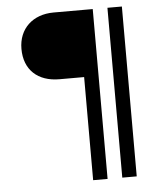

<svg xmlns="http://www.w3.org/2000/svg" viewBox="-50 -725 619 768"><g transform="rotate(-5 259.0 -341.0)"><path d="M293 0H351V-682H194C110 -682 53 -629 53 -548C53 -464 107 -414 194 -414H293ZM410 0H468V-682H410Z"/></g></svg>

Font: All Genders v4 Light
Style: Regular
Weight: 300
Designer: Rassam Alawdi
Foundry: Rassam Art
Version: Version 3.100;FEAKit 1.0